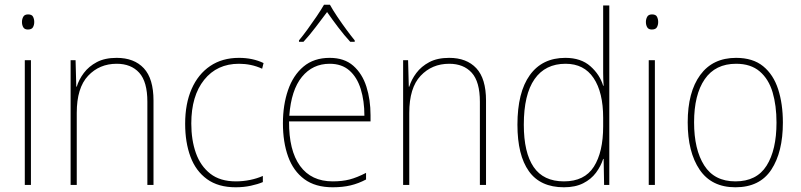

<svg xmlns="http://www.w3.org/2000/svg" viewBox="-20 -876 3390 813"><path d="M99 -815Q115 -815 120 -805Q125 -795 125 -783Q125 -770 119.5 -760.5Q114 -751 98 -751Q84 -751 78.5 -760.5Q73 -770 73 -783Q73 -795 78.5 -805Q84 -815 99 -815ZM111 -621V-93H85V-621Z M474 -631Q548 -631 589 -587Q630 -543 630 -450V-93H604V-445Q604 -530 569.5 -568Q535 -606 474 -606Q401 -606 353 -555Q305 -504 305 -398V-93H279V-621H300L303 -509H305Q314 -539 335 -567Q356 -595 390 -613Q424 -631 474 -631Z M978 -83Q904 -83 856.5 -117.5Q809 -152 786.5 -212.5Q764 -273 764 -352Q764 -437 791.5 -499.5Q819 -562 870 -596.5Q921 -631 992 -631Q1050 -631 1096 -609L1090 -585Q1066 -596 1041.5 -601Q1017 -606 992 -606Q899 -606 844.5 -538Q790 -470 790 -353Q790 -283 809.5 -228Q829 -173 870.5 -140.5Q912 -108 979 -108Q1009 -108 1038.5 -114Q1068 -120 1093 -131V-105Q1072 -96 1042 -89.5Q1012 -83 978 -83Z M1376 -631Q1438 -631 1476 -597.5Q1514 -564 1531.5 -509Q1549 -454 1549 -388V-362H1204Q1203 -239 1250.5 -173.5Q1298 -108 1389 -108Q1429 -108 1460 -116Q1491 -124 1530 -144V-116Q1498 -99 1464.5 -91Q1431 -83 1389 -83Q1315 -83 1268.5 -117.5Q1222 -152 1200 -213Q1178 -274 1178 -354Q1178 -431 1199.5 -494Q1221 -557 1265 -594Q1309 -631 1376 -631ZM1376 -606Q1304 -606 1258.5 -550.5Q1213 -495 1205 -386H1523Q1523 -449 1507.5 -499Q1492 -549 1459.5 -577.5Q1427 -606 1376 -606ZM1377 -856Q1389 -834 1408.5 -805Q1428 -776 1448 -749Q1468 -722 1482 -705V-699H1463Q1438 -726 1411.5 -761Q1385 -796 1365 -825Q1344 -797 1317 -761.5Q1290 -726 1265 -699H1246V-705Q1262 -724 1282 -751.5Q1302 -779 1321 -807Q1340 -835 1352 -856Z M1882 -631Q1956 -631 1997 -587Q2038 -543 2038 -450V-93H2012V-445Q2012 -530 1977.5 -568Q1943 -606 1882 -606Q1809 -606 1761 -555Q1713 -504 1713 -398V-93H1687V-621H1708L1711 -509H1713Q1722 -539 1743 -567Q1764 -595 1798 -613Q1832 -631 1882 -631Z M2368 -83Q2268 -83 2219.5 -151Q2171 -219 2171 -348Q2171 -485 2223.5 -558Q2276 -631 2374 -631Q2440 -631 2480 -595.5Q2520 -560 2534 -513H2536Q2534 -541 2534 -567Q2534 -593 2534 -619V-853H2560V-93H2538L2536 -203H2534Q2524 -172 2503.5 -144.5Q2483 -117 2449.5 -100Q2416 -83 2368 -83ZM2368 -108Q2455 -108 2494.5 -170Q2534 -232 2534 -341V-377Q2534 -485 2493.5 -545.5Q2453 -606 2375 -606Q2289 -606 2243.5 -541Q2198 -476 2198 -348Q2198 -230 2239.5 -169Q2281 -108 2368 -108Z M2741 -815Q2757 -815 2762 -805Q2767 -795 2767 -783Q2767 -770 2761.5 -760.5Q2756 -751 2740 -751Q2726 -751 2720.5 -760.5Q2715 -770 2715 -783Q2715 -795 2720.5 -805Q2726 -815 2741 -815ZM2753 -621V-93H2727V-621Z M3295 -357Q3295 -232 3246 -157.5Q3197 -83 3094 -83Q2993 -83 2942.5 -157.5Q2892 -232 2892 -358Q2892 -486 2945 -558.5Q2998 -631 3097 -631Q3168 -631 3211.5 -595.5Q3255 -560 3275 -498Q3295 -436 3295 -357ZM2919 -358Q2919 -243 2962 -175.5Q3005 -108 3094 -108Q3184 -108 3226 -174.5Q3268 -241 3268 -357Q3268 -429 3251.5 -485Q3235 -541 3197 -573.5Q3159 -606 3097 -606Q3009 -606 2964 -540.5Q2919 -475 2919 -358Z"/></svg>

Font: Noto Sans Kannada UI SemiCondensed Thin
Style: Regular
Weight: 100
Width: 4
Designer: Jelle Bosma - Monotype Design Team
Foundry: Monotype Imaging Inc.
Version: Version 2.005; ttfautohint (v1.8.4.7-5d5b)